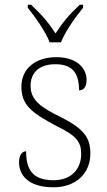

<svg xmlns="http://www.w3.org/2000/svg" viewBox="-20 -786 455 816"><path d="M191 -606H239C256 -651 302 -715 333 -753V-766H319C272 -722 246 -690 216 -644C186 -690 159 -722 112 -766H98V-753C129 -715 174 -651 191 -606ZM207 10C300 10 364 -46 364 -134C364 -199 339 -238 237 -289C154 -330 110 -360 110 -421C110 -474 143 -513 215 -513C280 -513 316 -484 316 -402C337 -402 348 -419 348 -447C348 -492 311 -543 220 -543C129 -543 71 -493 71 -418C71 -342 110 -308 223 -249C309 -207 325 -180 325 -131C325 -70 285 -20 208 -20C116 -20 91 -68 91 -143C75 -143 61 -129 61 -95C61 -45 97 10 207 10Z"/></svg>

Font: Noto Serif Telugu ExtraLight
Style: Regular
Weight: 200
Designer: Jelle Bosma - Monotype Design Team
Foundry: Monotype Imaging Inc.
Version: Version 2.005